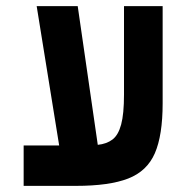

<svg xmlns="http://www.w3.org/2000/svg" viewBox="-20 -606 626 626"><path d="M57.1 0V-131.8H172.9L99.6 -585.9H233.4L298.8 -133.8Q327.6 -136.7 346.7 -151.1Q365.7 -165.5 375 -200Q384.3 -234.4 384.3 -297.9V-585.9H510.3V-269Q510.3 -165 484.9 -106.4Q459.5 -47.9 397.9 -23.9Q336.4 0 228 0Z"/></svg>

Font: Cascadia Mono
Style: Bold
Weight: 700
Monospace: yes
Designer: Aaron Bell
Foundry: Saja Typeworks
Version: Version 2404.023; ttfautohint (v1.8.4)